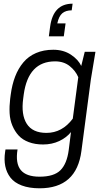

<svg xmlns="http://www.w3.org/2000/svg" viewBox="-20 -811 577 1042"><path d="M353 2.9 365.2 -94.2Q340.8 -64 301.3 -45.4Q261.7 -26.9 213.9 -26.9Q170.4 -26.9 136.5 -39.6Q102.5 -52.2 81.5 -75Q60.5 -97.7 47.4 -128.7Q34.2 -159.7 32.2 -196.8Q30.3 -233.9 35.2 -274.9L38.1 -296.9Q45.4 -352.1 62.3 -395.8Q79.1 -439.5 106.7 -472.4Q134.3 -505.4 175.5 -523.2Q216.8 -541 269 -541Q324.7 -541 365 -514.2Q405.3 -487.3 420.9 -453.1L439.9 -529.8H498L473.1 -379.9L421.9 7.8Q396 210.9 194.8 210.9Q138.7 210.9 98.1 195.6Q57.6 180.2 36.6 152.8Q15.6 125.5 8.5 90.3Q1.5 55.2 7.8 13.2L9.8 0H75.2Q63 75.2 92.5 111.6Q122.1 147.9 194.8 147.9Q272.9 147.9 308.1 112.8Q343.3 77.6 353 2.9ZM375 -167 404.8 -392.1Q390.1 -426.8 358.2 -452.4Q326.2 -478 278.8 -478Q133.8 -478 108.9 -298.8L106 -276.9Q93.8 -188.5 125.2 -139.2Q156.7 -89.8 231.9 -89.8Q317.4 -89.8 375 -167ZM245.1 -613.8 252 -666Q268.6 -791 374 -791L369.1 -754.9Q336.9 -754.9 318.1 -739Q299.3 -723.1 291 -684.1H335.9L326.2 -613.8Z"/></svg>

Font: Cooper Hewitt
Style: Book Italic
Weight: 706
Designer: Village Type and Design LLC
Foundry: Cooper Hewitt Smithsonian Design Museum
Version: 1.000